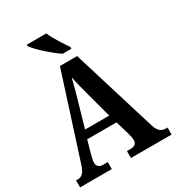

<svg xmlns="http://www.w3.org/2000/svg" viewBox="-216 -1061 1091 1190"><g transform="rotate(-30 329.5 -465.5)"><path d="M325 -771H387V-784C361 -822 318 -886 300 -931H160V-921C182 -886 270 -807 325 -771ZM4 0H231V-50H197C169 -50 155 -65 155 -90C155 -107 163 -134 167 -150L191 -236H401L430 -138C434 -124 439 -102 439 -87C439 -62 421 -50 398 -50H368V0H659V-50H648C616 -50 594 -65 580 -111L395 -714H272L83 -125C64 -63 45 -50 14 -50H4ZM210 -295 264 -483C277 -527 290 -576 300 -617C308 -574 321 -525 334 -478L383 -295Z"/></g></svg>

Font: Noto Serif Tamil Condensed
Style: Bold
Weight: 700
Width: 3
Designer: Indian Type Foundry, Tom Grace, and the Monotype Design Team
Foundry: Monotype Imaging Inc.
Version: Version 2.004